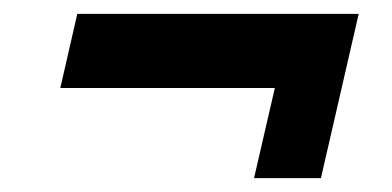

<svg xmlns="http://www.w3.org/2000/svg" viewBox="-20 -460 566 277"><path d="M346.5 -203H443L497.5 -440H91.5L67 -333H376.5Z"/></svg>

Font: Besley Black
Style: Italic
Weight: 900
Italic angle: -13°
Designer: Owen Earl
Foundry: indestructible type*
Version: Version 2.001